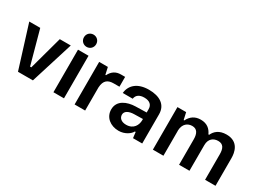

<svg xmlns="http://www.w3.org/2000/svg" viewBox="-37 -1403 2773 2064"><g transform="rotate(30 1349.5 -371.0)"><path d="M186 0H371.1L536.1 -528.3H399.9L286.1 -112.8H271L157.2 -528.3H21Z M626 -528.3V0H756.8V-528.3ZM614.3 -676.3C614.3 -631.8 648.9 -600.1 690.4 -600.1C731.9 -600.1 766.1 -631.8 766.1 -676.3C766.1 -721.2 731.9 -752.4 690.4 -752.4C648.9 -752.4 614.3 -721.2 614.3 -676.3Z M996.6 -528.3H888.7V0H1019.5V-287.1C1024.4 -377.9 1068.8 -406.2 1141.1 -406.2H1210.9V-528.3H1160.2C1096.2 -528.3 1052.2 -499 1023.4 -440.9H1016.1V-441.4Z M1438 9.3C1517.1 9.3 1577.1 -36.6 1595.2 -72.3H1605L1613.8 0H1728V-362.3C1728 -480 1637.7 -537.1 1503.9 -537.1C1361.3 -537.1 1284.7 -465.3 1275.4 -365.7H1398.9C1405.3 -414.1 1443.8 -439 1502 -439C1572.3 -439 1603 -404.3 1603 -354.5V-312.5L1465.8 -309.1C1365.7 -306.2 1255.9 -265.1 1255.9 -151.4C1255.9 -53.2 1336.9 9.3 1438 9.3ZM1383.8 -160.2C1383.8 -205.6 1433.1 -228.5 1495.6 -229.5L1603 -231.9V-216.3C1603 -159.2 1570.3 -87.4 1476.1 -87.4C1416.5 -87.4 1383.8 -118.2 1383.8 -160.2Z M1968.3 -528.3H1860.4V0H1991.2V-302.7L1990.7 -314.9C1994.6 -399.4 2046.9 -432.6 2101.1 -432.6C2162.1 -432.6 2185.5 -386.2 2185.5 -316.4V0H2314.5L2314.9 -319.3C2314.9 -398.4 2365.7 -432.6 2422.9 -432.6C2487.3 -432.6 2508.3 -387.7 2508.3 -316.4V0H2637.7V-343.8C2637.7 -410.6 2617.7 -537.1 2466.8 -537.1C2375.5 -537.1 2327.6 -492.2 2304.2 -440.4H2295.4C2269 -498.5 2224.6 -537.1 2147 -537.1C2074.7 -537.1 2025.9 -502 1995.6 -440.9H1987.8V-441.4Z"/></g></svg>

Font: Wand UI Pro Bold
Style: Regular
Weight: 700
Designer: Andreas Faust
Version: Version 1.003;FEAKit 1.0